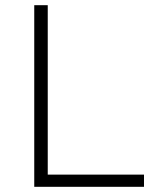

<svg xmlns="http://www.w3.org/2000/svg" viewBox="-20 -720 640 740"><path d="M112 0V-700H164V-47H535V0Z"/></svg>

Font: Red Hat Mono
Style: Regular
Weight: 300
Monospace: yes
Designer: Pentagram, MCKL
Foundry: Pentagram, MCKL
Version: Version 1.023